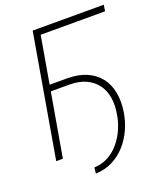

<svg xmlns="http://www.w3.org/2000/svg" viewBox="-153 -809 881 1044"><g transform="rotate(-20 287.0 -287.0)"><path d="M573.7 -710.9 567.9 -674.8H195.3L78.1 0H39.6L162.1 -710.9ZM134.3 -366.7 139.6 -402.8H252Q314.9 -402.3 361.3 -382.1Q407.7 -361.8 436.5 -325.4Q465.3 -289.1 475.3 -238.5Q485.4 -188 476.1 -126.5Q468.3 -75.7 447.5 -29.3Q426.8 17.1 393.8 54Q360.8 90.8 317.1 113Q273.4 135.3 219.2 137.2L223.1 103Q269 101.1 305.4 80.8Q341.8 60.5 368.9 27.8Q396 -4.9 413.3 -44.9Q430.7 -85 437 -126.5Q446.3 -178.7 439 -222.2Q431.6 -265.6 408 -297.6Q384.3 -329.6 345.2 -347.9Q306.2 -366.2 252 -366.7Z"/></g></svg>

Font: Roboto ExtraLight
Style: Italic
Weight: 250
Designer: Christian Robertson
Foundry: Google
Version: Version 3.009; 2024